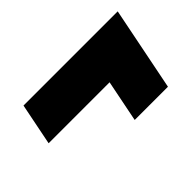

<svg xmlns="http://www.w3.org/2000/svg" viewBox="-58 -632 735 735"><g transform="rotate(-45 309.5 -265.0)"><path d="M597 -435 529 -95H349L383 -265H53L87 -435Z"/></g></svg>

Font: Montserrat Black
Style: Italic
Weight: 900
Italic angle: -11.3°
Designer: Julieta Ulanovsky
Foundry: Julieta Ulanovsky
Version: Version 9.000; ttfautohint (v1.8.4.7-5d5b)